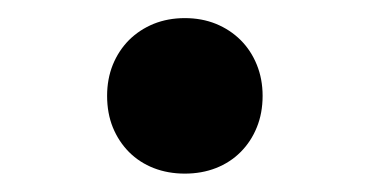

<svg xmlns="http://www.w3.org/2000/svg" viewBox="-20 -452 406 211"><path d="M97.7 -346.7Q97.7 -365.2 104 -380.9Q110.4 -396.5 121.8 -408Q133.3 -419.4 148.9 -425.8Q164.6 -432.1 183.1 -432.1Q201.7 -432.1 217.3 -425.8Q232.9 -419.4 244.4 -408Q255.9 -396.5 262.2 -380.9Q268.6 -365.2 268.6 -346.7Q268.6 -327.6 262.2 -312Q255.9 -296.4 244.4 -284.9Q232.9 -273.4 217.3 -267.3Q201.7 -261.2 183.1 -261.2Q164.6 -261.2 148.9 -267.3Q133.3 -273.4 121.8 -284.9Q110.4 -296.4 104 -312Q97.7 -327.6 97.7 -346.7Z"/></svg>

Font: Andika New Basic
Style: Bold
Weight: 700
Designer: Victor Gaultney, Annie Olsen, Pablo Ugerman
Foundry: SIL International
Version: Version 5.500; ttfautohint (v1.8.3)